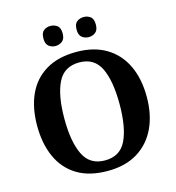

<svg xmlns="http://www.w3.org/2000/svg" viewBox="-131 -1026 1049 1146"><g transform="rotate(-15 393.5 -452.5)"><path d="M394.1 10Q280 10 205 -36Q130 -82 92.5 -165Q55 -248 55 -359Q55 -470 92.5 -552Q130 -634 205.6 -679.5Q281.1 -725 394.7 -725Q503 -725 578.5 -679.5Q654 -634 693 -551.5Q732 -469 732 -358Q732 -247 692.7 -164.5Q653.4 -82 578.1 -36Q502.8 10 394.1 10ZM394.1 -55Q488 -55 526 -135.1Q564 -215.2 564 -358Q564 -501 525.9 -580.5Q487.8 -660 394.8 -660Q301 -660 262 -580.5Q223 -501 223 -357.5Q223 -215 262 -135Q301 -55 394.1 -55ZM491 -791Q467 -791 449 -804.8Q431 -818.6 431 -852.7Q431 -888 449 -901.5Q467 -915 491 -915Q514 -915 532 -901.7Q550 -888.4 550 -853Q550 -818.7 532 -804.8Q514 -791 491 -791ZM285 -791Q262 -791 244 -804.8Q226 -818.6 226 -852.7Q226 -888 244 -901.5Q262 -915 285 -915Q308 -915 326.5 -901.7Q345 -888.4 345 -853Q345 -818.7 326.5 -804.8Q308 -791 285 -791Z"/></g></svg>

Font: Noto Serif Test
Style: Regular
Weight: 400
Version: Version 1.000